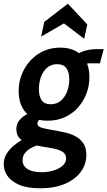

<svg xmlns="http://www.w3.org/2000/svg" viewBox="-67 -764 578 1034"><path d="M189.5 -114Q112.5 -114 73 -157Q33.5 -200 33.5 -274Q33.5 -335 61.8 -388.2Q90 -441.5 140.5 -474.5Q191 -507.5 258.5 -507.5Q329 -507.5 371.8 -466.2Q414.5 -425 414.5 -348.5Q414.5 -303 398.8 -261Q383 -219 353.8 -185.8Q324.5 -152.5 282.8 -133.2Q241 -114 189.5 -114ZM206 -202.5Q237.5 -202.5 259.8 -221Q282 -239.5 294 -270.2Q306 -301 306 -337Q306 -376 290.2 -397.2Q274.5 -418.5 240.5 -418.5Q209.5 -418.5 187.5 -400Q165.5 -381.5 154 -350.8Q142.5 -320 142.5 -283.5Q142.5 -245.5 157.5 -224Q172.5 -202.5 206 -202.5ZM149.5 250Q79.5 250 36.2 231.2Q-7 212.5 -27 183Q-47 153.5 -47 121Q-47 91 -32.8 66.5Q-18.5 42 5.2 21.8Q29 1.5 57.5 -14.5L136.5 17.5Q118.5 23 99.5 33.5Q80.5 44 67.5 60.2Q54.5 76.5 54.5 99Q54.5 129.5 81.5 146.5Q108.5 163.5 156.5 163.5Q191 163.5 221.2 154.2Q251.5 145 270.2 128.2Q289 111.5 289 89.5Q289 65.5 269.8 53.5Q250.5 41.5 219.8 35.5Q189 29.5 154.8 24.2Q120.5 19 90 10Q59.5 1 40.2 -17.5Q21 -36 21 -69Q21 -97 38.5 -117.8Q56 -138.5 87 -154L152 -122.5Q144 -120 139.2 -113.2Q134.5 -106.5 134.5 -98.5Q134.5 -81.5 163.8 -74.2Q193 -67 237.5 -60Q260.5 -56 288 -49.5Q315.5 -43 340.8 -29.2Q366 -15.5 382 8.2Q398 32 398 70.5Q398 120.5 368.2 161.2Q338.5 202 282.8 226Q227 250 149.5 250ZM395.5 -420 353.5 -474Q365 -483.5 393.5 -491.5Q422 -499.5 457 -499.5H491.5L471 -423H424Q419.5 -423 412.2 -422.8Q405 -422.5 395.5 -420ZM154.5 -567 171.5 -646 298.5 -744 403 -632.5 386.5 -555 277.5 -638Z"/></svg>

Font: Cabin
Style: Bold Italic
Weight: 700
Width: 4
Italic angle: -10°
Designer: Pablo Impallari
Foundry: Pablo Impallari. http://www.impallari.com Igino Marini. http://www.ikern.com
Version: Version 3.001